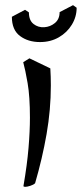

<svg xmlns="http://www.w3.org/2000/svg" viewBox="-20 -711 317 744"><path d="M78 13Q71 13 71 10V9Q85 -72 90.5 -137.5Q96 -203 96 -255Q96 -337 87 -389Q78 -441 70 -470L94 -485L175 -446Q176 -430 176.5 -413.5Q177 -397 177 -380Q177 -286 160.5 -191.5Q144 -97 116 -1Q110 5 97.5 9Q85 13 78 13ZM135 -548Q89 -548 57.5 -571.5Q26 -595 26 -646L77 -673L92 -663Q92 -632 110 -618Q128 -604 151.5 -605.5Q175 -607 193 -622Q211 -637 211 -664L263 -691L277 -681Q277 -646 258.5 -615.5Q240 -585 208 -566.5Q176 -548 135 -548Z"/></svg>

Font: Julee
Style: Regular
Weight: 400
Designer: Julian Tunni
Foundry: Julian Tunni
Version: Version 1.002; ttfautohint (v1.8.4.7-5d5b);gftools[0.9.23]